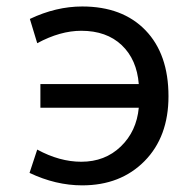

<svg xmlns="http://www.w3.org/2000/svg" viewBox="-20 -555 567 587"><path d="M103.5 -225.6V-297.9H404.3Q398.4 -373 352.1 -417Q305.7 -460.9 228.5 -460.9Q164.1 -460.9 93.8 -422.9L71.3 -497.1Q151.4 -535.2 231.4 -535.2Q354.5 -535.2 424.8 -462.4Q495.1 -389.6 495.1 -260.7Q495.1 -136.7 421.9 -62.5Q348.6 11.7 231.4 11.7Q150.4 11.7 70.3 -26.4L93.8 -97.7Q162.1 -60.5 228.5 -60.5Q300.8 -60.5 349.1 -106.9Q397.5 -153.3 404.3 -225.6Z"/></svg>

Font: Gen Shin Gothic Regular
Style: Regular
Weight: 400
Designer: [Source Han Sans]
Ryoko NISHIZUKA  (kana & ideographs); Paul D. Hunt (Latin, Greek & Cyrillic); Wenlong ZHANG  (bopomofo
Version: Version 1.002.20150607